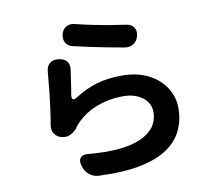

<svg xmlns="http://www.w3.org/2000/svg" viewBox="-89 -896 1178 1055"><g transform="rotate(-10 500.0 -368.0)"><path d="M318 -746Q325 -772 345.5 -784Q366 -796 393 -789Q446 -776 490 -767Q534 -758 577.5 -750.5Q621 -743 672 -736Q700 -732 713 -712.5Q726 -693 719 -665Q712 -638 691 -624Q670 -610 643 -614Q588 -624 542.5 -632.5Q497 -641 454 -650.5Q411 -660 362 -671Q335 -677 323 -697.5Q311 -718 318 -746ZM277 -613Q306 -609 319 -590Q332 -571 327 -542Q324 -523 320 -496Q316 -469 312.5 -444Q309 -419 306 -405Q303 -372 332 -388Q394 -428 456 -446.5Q518 -465 597 -465Q685 -465 746.5 -433Q808 -401 841 -349Q874 -297 874 -236Q874 -168 847.5 -112Q821 -56 763 -16.5Q705 23 610.5 42Q516 61 379 55Q350 54 327 35.5Q304 17 296 -11L294 -18Q286 -46 298.5 -60.5Q311 -75 339 -73Q534 -55 634.5 -99.5Q735 -144 735 -239Q735 -288 693 -320Q651 -352 586 -352Q501 -352 428 -321.5Q355 -291 308 -234Q304 -228 303 -226.5Q302 -225 301 -223Q285 -204 263 -193.5Q241 -183 217 -190H213Q188 -197 175 -217Q162 -237 166 -263Q175 -314 181 -359.5Q187 -405 192 -452.5Q197 -500 202 -558Q204 -587 223 -602.5Q242 -618 270 -614Z"/></g></svg>

Font: Chiron GoRound TC
Style: Bold
Weight: 700
Designer: Ryoko NISHIZUKA 西塚涼子 (kana, bopomofo & ideographs); Paul D. Hunt (Latin, Greek & Cyrillic); Sandoll Communications 산돌커뮤니
Foundry: Adobe
Version: Version 1.000;hotconv 1.1.1;makeotfexe 2.6.0